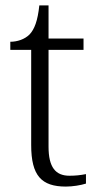

<svg xmlns="http://www.w3.org/2000/svg" viewBox="-20 -678 362 708"><path d="M223 10C248 10 278 5 297 -1V-36C276 -32 259 -30 236 -30C185 -30 159 -61 159 -137V-494H288V-536H159V-658H125C119 -601 107 -570 89 -551C71 -533 44 -524 18 -524V-494H95V-143C95 -30 133 10 223 10Z"/></svg>

Font: Noto Serif Bengali Light
Style: Regular
Weight: 300
Designer: Juan Bruce, Universal Thirst, Indian Type Foundry and the Monotype Design Team.
Foundry: Monotype Imaging Inc.
Version: Version 2.003